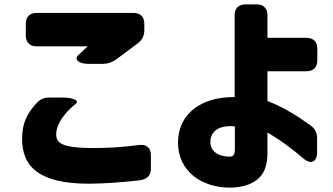

<svg xmlns="http://www.w3.org/2000/svg" viewBox="-20 -765 1522 878"><path d="M386 75C449 75 536 69 616 60C652 56 670 38 670 7V-55C670 -89 650 -106 616 -102C540 -92 484 -88 395 -88C271 -90 237 -107 237 -151C237 -191 264 -231 297 -264C306 -273 316 -282 328 -292C343 -306 312 -319 266 -319H207C182 -319 163 -312 146 -292C103 -245 82 -201 81 -135C79 1 164 75 386 75ZM98 -603C98 -571 116 -553 148 -553H381L338 -513C317 -493 340 -473 385 -473H449C473 -473 491 -479 511 -493L610 -567C631 -583 640 -602 640 -628V-656C640 -688 622 -706 590 -706H148C116 -706 98 -688 98 -656Z M1030 93C1088 93 1149 77 1180 30C1195 7 1203 -25 1203 -66V-159C1267 -122 1321 -80 1369 -39C1402 -11 1430 -25 1430 -68V-132C1430 -158 1421 -177 1399 -192C1345 -231 1280 -274 1203 -303V-439H1381C1413 -439 1431 -457 1431 -489V-542C1431 -574 1413 -592 1381 -592H1203V-695C1203 -727 1185 -745 1153 -745H1103C1071 -745 1053 -727 1053 -695V-321C899 -323 794 -243 794 -113C794 20 905 93 1030 93ZM942 -116C942 -161 978 -195 1054 -187V-83C1054 -67 1051 -50 1035 -49C1006 -47 942 -57 942 -116Z"/></svg>

Font: コーポレート・ロゴ（ラウンド）ver3 Bold
Style: Regular
Weight: 700
Designer: [KANA_main] LOGOTYPE.JP [Source Han Sans] Ryoko NISHIZUKA 西塚涼子 (kana, bopomofo & ideographs); Paul D. Hunt (Latin, Greek
Version: Version 12.001;FEAKit 1.0